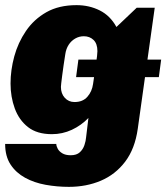

<svg xmlns="http://www.w3.org/2000/svg" viewBox="-23 -541 647 747"><path d="M273 -241 282 -309H604L595 -241ZM245 186Q199 186 154.5 178Q110 170 74.5 150.5Q39 131 18 99Q-3 67 -3 19H196Q196 27 201.5 37.5Q207 48 219.5 55.5Q232 63 252 63Q275 63 287.5 51.5Q300 40 305.5 23.5Q311 7 312 -7L321 -82Q293 -53 256.5 -36Q220 -19 179 -19Q121 -19 86 -46.5Q51 -74 34.5 -119Q18 -164 18 -216Q18 -268 32.5 -321.5Q47 -375 78 -420.5Q109 -466 157.5 -493.5Q206 -521 275 -521Q324 -521 365 -500.5Q406 -480 430 -436L509 -511H579L513 -40Q502 38 464 88Q426 138 369.5 162Q313 186 245 186ZM267 -144Q299 -144 317 -164.5Q335 -185 339 -214Q345 -256 350.5 -292.5Q356 -329 356 -342Q356 -371 341 -385.5Q326 -400 303 -400Q285 -400 269.5 -391Q254 -382 244 -366.5Q234 -351 231 -330Q224 -286 219 -247.5Q214 -209 214 -203Q214 -177 229 -160.5Q244 -144 267 -144Z"/></svg>

Font: Chivo Medium Black
Style: Italic
Weight: 900
Italic angle: -8.05°
Version: Version 2.002